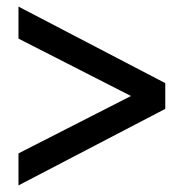

<svg xmlns="http://www.w3.org/2000/svg" viewBox="-20 -647 557 582"><path d="M36 -85V-182L377 -356L36 -530V-627L481 -395V-317Z"/></svg>

Font: League Gothic
Style: Regular
Weight: 400
Designer: The League of Moveable Type
Version: Version 2.001